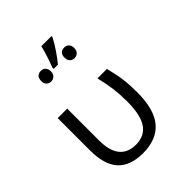

<svg xmlns="http://www.w3.org/2000/svg" viewBox="-229 -933 1068 1068"><g transform="rotate(-45 304.5 -399.5)"><path d="M264.2 11.7Q166 11.7 116.5 -41.7Q66.9 -95.2 66.9 -207.5V-462.4H141.6V-210.9Q141.6 -130.9 174.3 -90.3Q207 -49.8 270 -49.8Q338.9 -49.8 372.3 -99.4Q405.8 -148.9 405.8 -253.9Q405.8 -308.6 399.9 -355.7Q394 -402.8 379.4 -462.4H454.1Q469.7 -400.4 475.6 -355Q481.4 -309.6 481.4 -250.5Q481.4 -116.2 426.8 -52.2Q372.1 11.7 264.2 11.7ZM244.6 -682.1Q272 -753.4 285.2 -809.6H364.7V-801.3Q350.6 -772.9 325.2 -735.4Q299.8 -697.8 278.3 -671.9H244.6ZM147.9 -673.3Q147.9 -695.3 158.9 -705.1Q169.9 -714.8 186 -714.8Q203.1 -714.8 213.6 -703.9Q224.1 -692.9 224.1 -673.3Q224.1 -652.3 212.4 -642.1Q200.7 -631.8 186 -631.8Q169.9 -631.8 158.9 -642.1Q147.9 -652.3 147.9 -673.3ZM331.5 -673.3Q331.5 -695.3 342.5 -705.1Q353.5 -714.8 369.6 -714.8Q387.2 -714.8 397.5 -703.9Q407.7 -692.9 407.7 -673.3Q407.7 -652.3 396 -642.1Q384.3 -631.8 369.6 -631.8Q353.5 -631.8 342.5 -642.1Q331.5 -652.3 331.5 -673.3Z"/></g></svg>

Font: XL-Viking
Style: Regular
Weight: 400
Foundry: Ascender Corporation
Version: Version 1.10 March 23, 2015